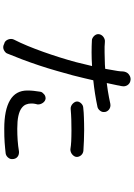

<svg xmlns="http://www.w3.org/2000/svg" viewBox="168 -1002 863 1240"><g transform="rotate(90 600.0 -382.5)"><path d="M500 -793Q509 -792 517 -787Q525 -782 530 -774.5Q535 -767 537 -758Q539 -749 537 -739Q537 -734 536 -731.5Q535 -729 534.5 -726Q534 -723 533 -718.5Q532 -714 531 -707Q525 -680 518 -646Q518 -643 517 -640Q542 -643 567 -647Q610 -654 651 -663Q662 -665 671.5 -662.5Q681 -660 688 -654.5Q695 -649 699.5 -641Q704 -633 704 -623V-619Q704 -607 694 -595Q684 -583 671 -580Q586 -562 499 -553Q493 -525 486 -497Q477 -458 467 -420Q454 -373 438 -316.5Q422 -260 403 -203Q384 -146 364 -93Q344 -40 326 3Q324 9 318 14.5Q312 20 304.5 24Q297 28 289 28.5Q281 29 274 27L262 22Q252 20 245.5 13Q239 6 235.5 -3Q232 -12 232 -22Q232 -32 236 -40Q257 -81 277 -129.5Q297 -178 315.5 -230Q334 -282 351 -336Q368 -390 382 -442Q391 -477 400 -516Q403 -530 407 -545Q362 -542 319 -542Q297 -542 278.5 -542.5Q260 -543 241 -544Q234 -544 226.5 -548Q219 -552 213.5 -557.5Q208 -563 204.5 -570Q201 -577 201 -584V-585Q201 -594 205 -602Q209 -610 216 -616Q223 -622 232 -625.5Q241 -629 250 -628Q259 -628 266.5 -627Q274 -626 281 -626H321Q357 -626 398 -628Q411 -629 425 -630Q428 -645 430 -659Q436 -691 439 -711Q440 -719 441 -728Q442 -737 442 -746Q443 -756 447 -765Q451 -774 458.5 -780.5Q466 -787 474.5 -790.5Q483 -794 492 -794ZM617 -245Q634 -243 645 -227Q656 -211 655 -193Q653 -187 652.5 -183.5Q652 -180 651 -176Q650 -172 649.5 -166.5Q649 -161 649 -151Q649 -134 655.5 -118Q662 -102 680 -89Q698 -76 730 -69Q762 -62 812 -62Q850 -62 886.5 -64.5Q923 -67 958 -73Q968 -74 977.5 -71.5Q987 -69 994 -63Q1001 -57 1004.5 -48.5Q1008 -40 1008 -30V-26Q1008 -20 1005 -13.5Q1002 -7 996.5 -1Q991 5 984.5 8.5Q978 12 971 13Q954 15 937 16.5Q920 18 901.5 19.5Q883 21 861 21.5Q839 22 811 22Q691 22 628 -15Q565 -52 565 -127Q565 -147 567 -167Q569 -187 573 -211Q574 -218 578.5 -224Q583 -230 589.5 -235.5Q596 -241 603 -243Q610 -245 617 -245ZM636 -448Q636 -462 648 -474.5Q660 -487 675 -488Q692 -490 708 -491Q724 -492 741 -492.5Q758 -493 777.5 -493.5Q797 -494 821 -494Q855 -494 889 -492.5Q923 -491 955 -489Q963 -488 970 -484.5Q977 -481 982.5 -475Q988 -469 991 -461.5Q994 -454 994 -447Q994 -438 989.5 -430.5Q985 -423 978 -417Q971 -411 962.5 -408Q954 -405 945 -405Q931 -407 918.5 -408.5Q906 -410 892 -410.5Q878 -411 861.5 -411.5Q845 -412 823 -412Q788 -412 753.5 -411Q719 -410 685 -407Q676 -406 667 -409.5Q658 -413 651.5 -419Q645 -425 640.5 -432.5Q636 -440 636 -448Z"/></g></svg>

Font: Maple Mono NF CN
Style: Regular
Weight: 400
Monospace: yes
Designer: subframe7536
Version: Version 7.000